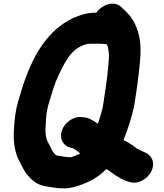

<svg xmlns="http://www.w3.org/2000/svg" viewBox="-20 -832 911 1066"><path d="M291.5 30.2C283.1 21.4 275.1 14 270 4.1C264.7 -8.1 256.9 -23.5 248.4 -38.3C233.3 -64.8 230 -96.7 234.2 -147.2C236.6 -187.1 238.6 -215.6 249.1 -251.5C262.6 -295.4 273.9 -337.9 290.6 -381.1C307.2 -421.4 340.2 -488.4 360.7 -515C377.1 -537.5 396.1 -556.9 413.6 -566.9C437.6 -580.2 455.5 -589 481.6 -589H542.5C549.3 -588.5 562.1 -588 571.5 -586.2C576.8 -579.6 578.2 -576.4 580.6 -561.2C586.1 -534.1 585.9 -517.1 582 -475.1C577.1 -409.3 563.1 -315.1 552 -245.5C545.5 -213.4 535.4 -178.9 523.7 -144.8C521.6 -146.3 518 -148.7 514.2 -150.9C497.4 -162 478.2 -176.9 445.6 -180.9L434 -181.9C385.2 -187.1 337.5 -150.2 323.3 -106C306.6 -53.7 338.6 -14.4 384.5 -9.7C400.1 1.4 408.1 4.1 425.2 21C411.3 28 396.5 33.2 375.5 40.5C374.6 40.8 374.8 40.7 374.1 41C374 41 373.4 41 372.8 41C341.1 41 325.1 35.3 291.5 30.2ZM725.4 -247.5C737.7 -323.2 751.5 -420.8 757.6 -494.8C765.2 -580.9 757.3 -641.6 729.3 -698.9C713.4 -734.1 688.4 -760.7 660.6 -785.4L653.9 -792.7C653.6 -793 653 -793.6 652.5 -794C610.7 -830.9 545.6 -805.5 515.5 -762C476 -761.9 443.4 -754.3 408.4 -741.1C269.1 -686.8 183.9 -560.7 128.2 -414.7C107.9 -364.3 95.7 -317 80.9 -269.5C65.3 -215.9 61.8 -173.9 58.1 -125C51.9 -47.7 61 17.5 90.6 68.3C103.4 90.9 114 120.1 134.8 142.5C156.7 167.4 182.4 193 230.7 201.7C265.9 207.3 292.9 214 340.7 214C379.1 212.7 411.2 200.8 434.7 192.3C484.1 174.5 529.8 148 569.8 106.7C585 114.2 595.8 123.9 606.9 131.4C632.2 148.7 659.7 167.6 698.5 178C746.4 194.2 797.8 160.9 818 123.6C846.3 71.2 820.2 27.5 785.4 14.4C769.1 7.8 754.9 1 739.6 -7.4C717.6 -26.2 692 -42.1 665.4 -54.2C688.9 -111.6 712.6 -183.2 725.4 -247.5Z"/></svg>

Font: Smoothie
Style: BdIt
Weight: 700
Foundry: Cannot Into Space Fonts
Version: Version 0.8